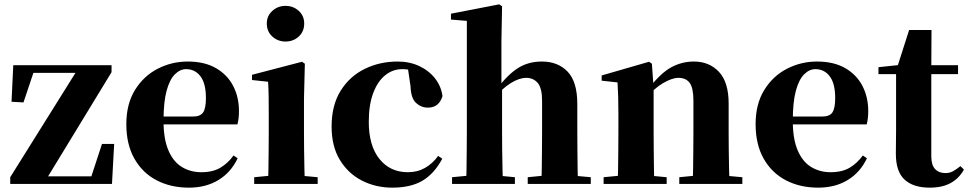

<svg xmlns="http://www.w3.org/2000/svg" viewBox="-20 -846 4453 883"><path d="M27 0V-31L339 -530V-500L331 -511H229H101L140 -530L88 -375L33 -378L41 -546H493V-514L189 -15L193 -53L196 -35H299H425L395 -19L449 -184H505L495 0Z M849 17Q765 17 700 -17Q635 -51 598 -116.5Q561 -182 561 -275Q561 -368 601 -432.5Q641 -497 705.5 -530Q770 -563 843 -563Q921 -563 973.5 -532.5Q1026 -502 1052.5 -450.5Q1079 -399 1079 -335Q1079 -301 1072 -274H630V-310H867Q902 -310 914.5 -329.5Q927 -349 927 -395Q927 -462 902 -495Q877 -528 836 -528Q808 -528 784 -504Q760 -480 746 -428Q732 -376 732 -290Q732 -207 754.5 -154.5Q777 -102 816.5 -78Q856 -54 906 -54Q959 -54 994 -75Q1029 -96 1054 -131L1073 -118Q1042 -53 984.5 -18Q927 17 849 17Z M1149 0V-31L1254 -41H1332L1441 -31V0ZM1213 0Q1214 -26 1214.5 -68.5Q1215 -111 1215.5 -157Q1216 -203 1216 -238V-318Q1216 -368 1215.5 -401.5Q1215 -435 1213 -470L1139 -478V-502L1369 -562L1382 -553L1378 -392V-238Q1378 -203 1378.5 -157Q1379 -111 1380 -68.5Q1381 -26 1382 0ZM1293 -655Q1258 -655 1232.5 -678Q1207 -701 1207 -738Q1207 -773 1232.5 -796Q1258 -819 1293 -819Q1329 -819 1354 -796Q1379 -773 1379 -738Q1379 -701 1354 -678Q1329 -655 1293 -655Z M1784 17Q1708 17 1644.5 -15.5Q1581 -48 1543 -110.5Q1505 -173 1505 -264Q1505 -362 1546.5 -428.5Q1588 -495 1657 -529Q1726 -563 1809 -563Q1864 -563 1908.5 -542Q1953 -521 1981 -485Q2009 -449 2015 -404Q1999 -351 1948 -351Q1917 -351 1893.5 -372.5Q1870 -394 1868 -449L1854 -545L1931 -499Q1903 -514 1879.5 -521Q1856 -528 1830 -528Q1786 -528 1751 -499.5Q1716 -471 1696 -417Q1676 -363 1676 -286Q1676 -176 1725 -115Q1774 -54 1856 -54Q1900 -54 1935 -74Q1970 -94 1995 -129L2014 -116Q1977 -47 1923 -15Q1869 17 1784 17Z M2059 0V-31L2163 -41H2243L2348 -31V0ZM2124 0Q2125 -26 2125.5 -68.5Q2126 -111 2126.5 -157Q2127 -203 2127 -238V-750L2054 -756V-783L2276 -826L2289 -817L2286 -656V-459L2289 -445V-238Q2289 -203 2289.5 -157Q2290 -111 2291 -68.5Q2292 -26 2293 0ZM2407 0V-31L2509 -41H2587L2697 -31V0ZM2469 0Q2471 -26 2471.5 -68Q2472 -110 2472.5 -156Q2473 -202 2473 -238V-383Q2473 -441 2453 -464.5Q2433 -488 2400 -488Q2368 -488 2328.5 -463.5Q2289 -439 2248 -390L2214 -437H2265Q2316 -504 2363 -533.5Q2410 -563 2472 -563Q2546 -563 2590.5 -516.5Q2635 -470 2635 -368V-238Q2635 -202 2635.5 -156Q2636 -110 2636.5 -68Q2637 -26 2638 0Z M2756 0V-31L2860 -41H2939L3046 -31V0ZM2820 0Q2822 -26 2822.5 -68.5Q2823 -111 2823.5 -157Q2824 -203 2824 -238V-321Q2824 -370 2823 -400.5Q2822 -431 2820 -467L2747 -475V-499L2965 -562L2978 -553L2986 -441V-438V-238Q2986 -203 2986.5 -157Q2987 -111 2987.5 -68.5Q2988 -26 2989 0ZM3104 0V-31L3206 -41H3284L3394 -31V0ZM3166 0Q3167 -26 3167.5 -68Q3168 -110 3168.5 -156Q3169 -202 3169 -238V-383Q3169 -441 3152 -464.5Q3135 -488 3100 -488Q3071 -488 3029 -463.5Q2987 -439 2946 -389L2943 -436H2961Q3018 -510 3067 -536.5Q3116 -563 3171 -563Q3242 -563 3286.5 -515.5Q3331 -468 3331 -370V-238Q3331 -202 3331.5 -156Q3332 -110 3333 -68Q3334 -26 3335 0Z M3743 17Q3659 17 3594 -17Q3529 -51 3492 -116.5Q3455 -182 3455 -275Q3455 -368 3495 -432.5Q3535 -497 3599.5 -530Q3664 -563 3737 -563Q3815 -563 3867.5 -532.5Q3920 -502 3946.5 -450.5Q3973 -399 3973 -335Q3973 -301 3966 -274H3524V-310H3761Q3796 -310 3808.5 -329.5Q3821 -349 3821 -395Q3821 -462 3796 -495Q3771 -528 3730 -528Q3702 -528 3678 -504Q3654 -480 3640 -428Q3626 -376 3626 -290Q3626 -207 3648.5 -154.5Q3671 -102 3710.5 -78Q3750 -54 3800 -54Q3853 -54 3888 -75Q3923 -96 3948 -131L3967 -118Q3936 -53 3878.5 -18Q3821 17 3743 17Z M4183 -505V-546H4386V-505ZM4256 17Q4180 17 4140 -20Q4100 -57 4100 -139Q4100 -169 4100.5 -193.5Q4101 -218 4101 -249V-505H4020V-537L4124 -548L4106 -536L4161 -708H4264L4263 -529V-519V-127Q4263 -87 4280.5 -68.5Q4298 -50 4328 -50Q4347 -50 4362 -58Q4377 -66 4397 -82L4413 -66Q4391 -26 4352.5 -4.5Q4314 17 4256 17Z"/></svg>

Font: Noto Serif JP ExtraLight Black
Style: Regular
Weight: 900
Version: Version 2.003-H1;hotconv 1.1.1;makeotfexe 2.6.0